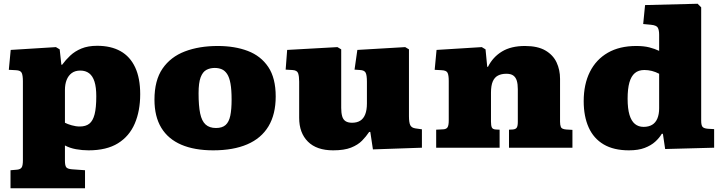

<svg xmlns="http://www.w3.org/2000/svg" viewBox="-20 -787 3850 1023"><path d="M36 216V120L72 117Q89 115 95.5 105Q102 95 102 67V-354Q102 -384 96 -398Q90 -412 65 -413L27 -415L37 -521L278 -536L298 -524L307 -442H311Q330 -468 354.5 -491Q379 -514 414 -528.5Q449 -543 498 -543Q571 -543 622 -514.5Q673 -486 700 -428.5Q727 -371 727 -285Q727 -196 698 -128.5Q669 -61 608.5 -23.5Q548 14 452 14Q418 14 385 8Q352 2 326 -12V69Q326 94 332.5 103.5Q339 113 363 115L433 120V216ZM405 -113Q437 -113 456 -128Q475 -143 484 -178Q493 -213 493 -274Q493 -322 483.5 -352Q474 -382 455 -396.5Q436 -411 408 -411Q380 -411 362 -397.5Q344 -384 335 -361Q326 -338 326 -308V-133Q339 -126 361.5 -119.5Q384 -113 405 -113Z M1116 14Q1016 14 946 -16Q876 -46 839.5 -106Q803 -166 803 -256Q803 -359 846 -421.5Q889 -484 965 -513Q1041 -542 1140 -542Q1231 -542 1300.5 -515.5Q1370 -489 1409.5 -430Q1449 -371 1449 -273Q1449 -178 1410.5 -114Q1372 -50 1297.5 -18Q1223 14 1116 14ZM1131 -105Q1164 -105 1182 -121Q1200 -137 1207 -170.5Q1214 -204 1214 -256Q1214 -309 1208 -342Q1202 -375 1190 -393Q1178 -411 1161.5 -418Q1145 -425 1124 -425Q1099 -425 1079.5 -414.5Q1060 -404 1049 -375Q1038 -346 1038 -290Q1038 -223 1046.5 -182.5Q1055 -142 1075.5 -123.5Q1096 -105 1131 -105Z M1755 14Q1667 14 1620.5 -32.5Q1574 -79 1574 -159V-352Q1574 -380 1568.5 -396.5Q1563 -413 1537 -414L1502 -416L1510 -521L1778 -536L1798 -524V-212Q1798 -186 1803 -168Q1808 -150 1821 -141.5Q1834 -133 1856 -133Q1882 -133 1899.5 -144Q1917 -155 1926 -178Q1935 -201 1935 -236V-351Q1935 -387 1928 -400Q1921 -413 1898 -414L1869 -416L1884 -521L2139 -536L2159 -524V-168Q2159 -134 2166 -120Q2173 -106 2193 -103L2228 -98V0L1967 9L1953 -84H1947Q1931 -60 1909 -37.5Q1887 -15 1850.5 -0.5Q1814 14 1755 14Z M2304 0V-96L2342 -98Q2359 -99 2365 -109.5Q2371 -120 2371 -146V-356Q2371 -385 2365 -398.5Q2359 -412 2333 -413L2296 -415L2306 -521L2547 -536L2567 -524L2576 -431H2580Q2606 -483 2654.5 -512.5Q2703 -542 2777 -542Q2845 -542 2886 -518Q2927 -494 2945.5 -454.5Q2964 -415 2964 -367V-138Q2964 -121 2968.5 -110Q2973 -99 2997 -97L3030 -95V0H2692V-96L2711 -97Q2727 -98 2733 -106.5Q2739 -115 2739 -138V-312Q2739 -339 2733.5 -357Q2728 -375 2715 -384.5Q2702 -394 2678 -394Q2652 -394 2633.5 -384.5Q2615 -375 2605.5 -353Q2596 -331 2596 -293V-139Q2596 -118 2600.5 -108Q2605 -98 2622 -97L2642 -96V0Z M3331 14Q3250 14 3196.5 -17.5Q3143 -49 3116.5 -108Q3090 -167 3090 -248Q3090 -338 3123 -404Q3156 -470 3218.5 -506Q3281 -542 3370 -542Q3411 -542 3440 -534.5Q3469 -527 3492 -516V-602Q3492 -625 3485.5 -638.5Q3479 -652 3449 -655L3407 -659L3417 -760L3697 -767L3716 -748V-144Q3716 -121 3722.5 -112Q3729 -103 3751 -101L3785 -99V0L3524 7L3512 -74H3506Q3493 -52 3471 -32Q3449 -12 3415 1Q3381 14 3331 14ZM3409 -111Q3436 -111 3454.5 -122Q3473 -133 3482.5 -155.5Q3492 -178 3492 -210V-394Q3473 -404 3453.5 -409Q3434 -414 3413 -414Q3382 -414 3362.5 -397.5Q3343 -381 3333.5 -347.5Q3324 -314 3324 -261Q3324 -208 3334 -175Q3344 -142 3363 -126.5Q3382 -111 3409 -111Z"/></svg>

Font: Literata Variable Black
Style: Regular
Weight: 900
Designer: Latin by Veronika Burian and Jose Scaglione. Greek by Irene Vlachou. Cyrillic by Vera Evstafieva.
Foundry: TypeTogether
Version: Version 3.021